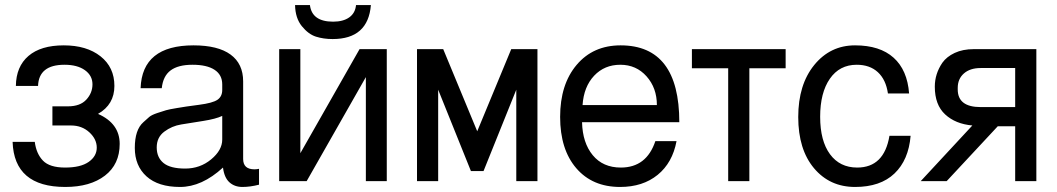

<svg xmlns="http://www.w3.org/2000/svg" viewBox="-20 -719 4193 762"><path d="M118 -156Q124 -109 150.5 -81.5Q177 -54 238.5 -54Q300 -54 332 -76.5Q364 -99 364 -133Q364 -167 334.5 -194Q305 -221 262 -221H188V-297H250Q298 -297 322.5 -323.5Q347 -350 347 -384.5Q347 -419 317 -440.5Q287 -462 236 -462Q134 -462 131 -378H43Q44 -455 93 -497Q142 -539 233 -539Q324 -539 379 -495.5Q434 -452 434 -378Q434 -304 369 -267Q455 -229 455 -148Q455 -67 396.5 -22Q338 23 239 23Q36 23 30 -156Z M862 -165V-259Q837 -247 786.5 -239Q736 -231 699 -225Q662 -219 632 -196.5Q602 -174 602 -134Q602 -94 629 -72Q656 -50 715 -50Q774 -50 818 -86.5Q862 -123 862 -165ZM538 -369Q544 -539 748 -539Q845 -539 895 -502.5Q945 -466 945 -396V-88Q945 -47 990 -47Q999 -47 1008 -49V14Q973 23 942 23Q911 23 890.5 4.5Q870 -14 865 -54Q781 23 694.5 23Q608 23 561.5 -19Q515 -61 515 -132Q515 -204 549 -234Q563 -247 572.5 -255Q582 -263 604.5 -270.5Q627 -278 639 -281.5Q651 -285 681 -290Q715 -296 769.5 -303Q824 -310 843 -323Q862 -336 862 -362V-384Q862 -422 831.5 -442Q801 -462 744 -462Q687 -462 657 -439.5Q627 -417 622 -369Z M1151 -699H1210Q1218 -633 1302 -633Q1342 -633 1366 -650Q1390 -667 1393 -699H1452Q1441 -564 1300 -564Q1264 -564 1234 -573.5Q1204 -583 1178 -615Q1152 -647 1151 -699ZM1088 -524H1172V-111L1407 -524H1515V0H1432V-413L1197 0H1088Z M1635 -524H1739L1874 -198L2009 -524H2113V0H2029V-363L1899 -40H1849L1719 -363V0H1635Z M2292 -302H2587Q2587 -370 2546 -416Q2505 -462 2442 -462Q2379 -462 2338 -418.5Q2297 -375 2292 -302ZM2676 -234H2290Q2292 -152 2332.5 -103Q2373 -54 2444 -54Q2546 -54 2581 -159H2665Q2649 -73 2590 -25Q2531 23 2441 23Q2331 23 2267 -51.5Q2203 -126 2203 -255Q2203 -384 2268.5 -461.5Q2334 -539 2443 -539Q2676 -539 2676 -234Z M2726 -524H3098V-448H2954V0H2870V-448H2726Z M3588 -348H3504Q3496 -403 3464 -432.5Q3432 -462 3380 -462Q3312 -462 3273.5 -406.5Q3235 -351 3235 -255.5Q3235 -160 3274 -107Q3313 -54 3382 -54Q3489 -54 3510 -180H3594Q3586 -84 3530 -30.5Q3474 23 3373.5 23Q3273 23 3210.5 -51.5Q3148 -126 3148 -254.5Q3148 -383 3211.5 -461Q3275 -539 3373.5 -539Q3472 -539 3526.5 -490Q3581 -441 3588 -348Z M3781 -364Q3781 -294 3872 -294H4009V-449H3872Q3830 -449 3805.5 -427.5Q3781 -406 3781 -370ZM3690 -375Q3690 -426 3720 -470Q3737 -494 3769 -509Q3801 -524 3845 -524H4093V0H4009V-218H3940L3737 0H3634L3839 -221Q3772 -227 3731 -265Q3690 -303 3690 -375Z"/></svg>

Font: Autonym
Style: Regular
Weight: 500
Version: Version 1.0.20131126